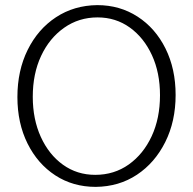

<svg xmlns="http://www.w3.org/2000/svg" viewBox="-20 -716 753 750"><path d="M354 14Q265 14 196 -31Q127 -76 87.5 -155.5Q48 -235 48 -337Q48 -440 88 -521Q128 -602 198.5 -648.5Q269 -695 360 -696Q448 -696 517.5 -651Q587 -606 626.5 -526.5Q666 -447 666 -345Q666 -242 625.5 -161Q585 -80 515 -33.5Q445 13 354 14ZM352 -33Q426 -33 483 -73.5Q540 -114 572.5 -184Q605 -254 605 -344Q605 -432 573.5 -500.5Q542 -569 487 -608.5Q432 -648 361 -648Q288 -648 230.5 -607.5Q173 -567 140.5 -497.5Q108 -428 108 -338Q108 -250 139.5 -181Q171 -112 226 -72.5Q281 -33 352 -33Z"/></svg>

Font: Catamaran ExtraLight
Style: Regular
Weight: 250
Designer: Pria Ravichandran
Version: Version 2.000